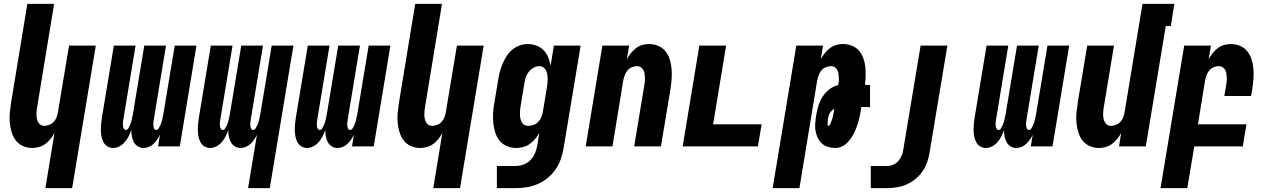

<svg xmlns="http://www.w3.org/2000/svg" viewBox="-20 -755 6540 990"><path d="M214 215 261 -70Q253 -54 241 -39Q229 -24 214 -13Q199 -2 181.5 3Q164 8 147 8Q121 8 98.5 -2Q76 -12 61.5 -31Q47 -50 40 -73.5Q33 -97 30.5 -122Q28 -147 30.5 -173Q33 -199 37 -225L121 -735H259L172 -206Q170 -195 169 -185Q168 -175 168 -164.5Q168 -154 170 -144Q172 -134 176.5 -125.5Q181 -117 189 -111.5Q197 -106 208 -106Q221 -106 234.5 -111.5Q248 -117 257.5 -127.5Q267 -138 272 -151Q277 -164 279 -178L336 -520H474L352 215Z M564 8Q547 8 533.5 -0.5Q520 -9 513 -23Q506 -37 503 -53Q500 -69 500 -85.5Q500 -102 501.5 -118.5Q503 -135 506 -152L567 -520H679L615 -133Q614 -126 613.5 -119Q613 -112 614 -105Q615 -98 618.5 -91.5Q622 -85 629 -85Q637 -85 641.5 -93Q646 -101 649.5 -108.5Q653 -116 655.5 -124Q658 -132 659.5 -139.5Q661 -147 663 -155Q665 -163 666 -171L724 -520H836L772 -133Q771 -126 770.5 -119Q770 -112 771 -105Q772 -98 775 -91.5Q778 -85 786 -85Q793 -85 798 -93Q803 -101 806.5 -108.5Q810 -116 812.5 -124Q815 -132 816.5 -139.5Q818 -147 820 -155Q822 -163 823 -171L881 -520H993L907 0H795L805 -61Q799 -48 791 -36Q783 -24 772 -13.5Q761 -3 747.5 2.5Q734 8 720 8Q704 8 690.5 -0.5Q677 -9 670 -22.5Q663 -36 660 -52Q657 -68 657 -84Q651 -68 643.5 -52.5Q636 -37 624 -23Q612 -9 596 -0.5Q580 8 564 8Z M1259 215 1305 -61Q1299 -48 1291 -36Q1283 -24 1272 -13.5Q1261 -3 1247.5 2.5Q1234 8 1220 8Q1204 8 1190.5 -0.5Q1177 -9 1170 -22.5Q1163 -36 1160 -52Q1157 -68 1157 -84Q1151 -68 1143.5 -52.5Q1136 -37 1124 -23Q1112 -9 1096 -0.5Q1080 8 1064 8Q1047 8 1033.5 -0.5Q1020 -9 1013 -23Q1006 -37 1003 -53Q1000 -69 1000 -85.5Q1000 -102 1001.5 -118.5Q1003 -135 1006 -152L1067 -520H1179L1115 -133Q1114 -126 1113.5 -119Q1113 -112 1114 -105Q1115 -98 1118.5 -91.5Q1122 -85 1129 -85Q1137 -85 1141.5 -93Q1146 -101 1149.5 -108.5Q1153 -116 1155.5 -124Q1158 -132 1159.5 -139.5Q1161 -147 1163 -155Q1165 -163 1166 -171L1224 -520H1336L1272 -133Q1271 -126 1270.5 -119Q1270 -112 1271 -105Q1272 -98 1275 -91.5Q1278 -85 1286 -85Q1293 -85 1298 -93Q1303 -101 1306.5 -108.5Q1310 -116 1312.5 -124Q1315 -132 1316.5 -139.5Q1318 -147 1320 -155Q1322 -163 1323 -171L1381 -520H1493L1371 215Z M1564 8Q1547 8 1533.5 -0.5Q1520 -9 1513 -23Q1506 -37 1503 -53Q1500 -69 1500 -85.5Q1500 -102 1501.5 -118.5Q1503 -135 1506 -152L1567 -520H1679L1615 -133Q1614 -126 1613.5 -119Q1613 -112 1614 -105Q1615 -98 1618.5 -91.5Q1622 -85 1629 -85Q1637 -85 1641.5 -93Q1646 -101 1649.5 -108.5Q1653 -116 1655.5 -124Q1658 -132 1659.5 -139.5Q1661 -147 1663 -155Q1665 -163 1666 -171L1724 -520H1836L1772 -133Q1771 -126 1770.5 -119Q1770 -112 1771 -105Q1772 -98 1775 -91.5Q1778 -85 1786 -85Q1793 -85 1798 -93Q1803 -101 1806.5 -108.5Q1810 -116 1812.5 -124Q1815 -132 1816.5 -139.5Q1818 -147 1820 -155Q1822 -163 1823 -171L1881 -520H1993L1907 0H1795L1805 -61Q1799 -48 1791 -36Q1783 -24 1772 -13.5Q1761 -3 1747.5 2.5Q1734 8 1720 8Q1704 8 1690.5 -0.5Q1677 -9 1670 -22.5Q1663 -36 1660 -52Q1657 -68 1657 -84Q1651 -68 1643.5 -52.5Q1636 -37 1624 -23Q1612 -9 1596 -0.5Q1580 8 1564 8Z M2214 215 2261 -70Q2253 -54 2241 -39Q2229 -24 2214 -13Q2199 -2 2181.5 3Q2164 8 2147 8Q2121 8 2098.5 -2Q2076 -12 2061.5 -31Q2047 -50 2040 -73.5Q2033 -97 2030.5 -122Q2028 -147 2030.5 -173Q2033 -199 2037 -225L2121 -735H2259L2172 -206Q2170 -195 2169 -185Q2168 -175 2168 -164.5Q2168 -154 2170 -144Q2172 -134 2176.5 -125.5Q2181 -117 2189 -111.5Q2197 -106 2208 -106Q2221 -106 2234.5 -111.5Q2248 -117 2257.5 -127.5Q2267 -138 2272 -151Q2277 -164 2279 -178L2336 -520H2474L2352 215Z M2542 215V101H2639Q2659 101 2680.5 93Q2702 85 2717 68.5Q2732 52 2740 31.5Q2748 11 2751 -9L2761 -71Q2753 -55 2740.5 -40Q2728 -25 2712.5 -13.5Q2697 -2 2678.5 3Q2660 8 2643 8Q2617 8 2594 -1.5Q2571 -11 2556 -29.5Q2541 -48 2533.5 -72Q2526 -96 2523.5 -121Q2521 -146 2522.5 -172Q2524 -198 2529 -225L2549 -345Q2552 -365 2557.5 -385.5Q2563 -406 2571.5 -426Q2580 -446 2592 -465Q2604 -484 2621 -498.5Q2638 -513 2659 -520.5Q2680 -528 2701 -528Q2724 -528 2745.5 -520Q2767 -512 2782.5 -496.5Q2798 -481 2806.5 -460Q2815 -439 2819 -416L2836 -520H2974L2886 9Q2881 38 2871.5 65.5Q2862 93 2845 118Q2828 143 2804 162.5Q2780 182 2752.5 194Q2725 206 2696 210.5Q2667 215 2638 215ZM2704 -106Q2717 -106 2731 -111Q2745 -116 2755 -126.5Q2765 -137 2771 -150.5Q2777 -164 2779 -178L2799 -298Q2801 -310 2802.5 -321.5Q2804 -333 2804 -345Q2804 -357 2802.5 -368.5Q2801 -380 2796.5 -390Q2792 -400 2782.5 -407Q2773 -414 2761 -414Q2746 -414 2731.5 -406Q2717 -398 2706.5 -385Q2696 -372 2691 -356.5Q2686 -341 2684 -326L2664 -206Q2662 -195 2661.5 -184.5Q2661 -174 2661 -163.5Q2661 -153 2663.5 -143Q2666 -133 2670.5 -124.5Q2675 -116 2684 -111Q2693 -106 2704 -106Z M3000 0 3086 -520H3224L3212 -450Q3221 -466 3233 -481Q3245 -496 3259.5 -507Q3274 -518 3291.5 -523Q3309 -528 3326 -528Q3352 -528 3375 -518Q3398 -508 3412.5 -489Q3427 -470 3434 -446.5Q3441 -423 3443 -398Q3445 -373 3443 -347Q3441 -321 3437 -295L3388 0H3250L3302 -314Q3304 -325 3305 -335Q3306 -345 3305.5 -355.5Q3305 -366 3303.5 -376Q3302 -386 3297 -394.5Q3292 -403 3284 -408.5Q3276 -414 3265 -414Q3252 -414 3238.5 -408.5Q3225 -403 3216 -392.5Q3207 -382 3202 -369Q3197 -356 3194 -342L3138 0Z M3500 0 3586 -520H3724L3657 -114H3907L3888 0Z M3964 215 4086 -520H4224L4212 -450Q4221 -466 4233 -481Q4245 -496 4259.5 -507Q4274 -518 4291.5 -523Q4309 -528 4326 -528Q4350 -528 4372 -519.5Q4394 -511 4408.5 -494.5Q4423 -478 4431 -456.5Q4439 -435 4441.5 -412Q4444 -389 4443.5 -365Q4443 -341 4440 -317H4466V-203H4421L4419 -190Q4417 -175 4414 -160Q4411 -145 4406.5 -129.5Q4402 -114 4396.5 -99Q4391 -84 4384 -69.5Q4377 -55 4367.5 -41.5Q4358 -28 4346 -16.5Q4334 -5 4318.5 1.5Q4303 8 4287 8Q4268 8 4249.5 2.5Q4231 -3 4217.5 -15.5Q4204 -28 4196 -45Q4188 -62 4185 -81Q4182 -100 4183.5 -119.5Q4185 -139 4188 -159Q4191 -176 4195 -192Q4199 -208 4205 -224Q4211 -240 4220.5 -255Q4230 -270 4242.5 -282.5Q4255 -295 4270.5 -304Q4286 -313 4302 -316Q4304 -326 4305 -336Q4306 -346 4305 -356.5Q4304 -367 4303 -376.5Q4302 -386 4297 -394.5Q4292 -403 4284 -408.5Q4276 -414 4265 -414Q4252 -414 4238.5 -408.5Q4225 -403 4216 -392.5Q4207 -382 4202 -369Q4197 -356 4194 -342L4102 215ZM4251 -106Q4255 -106 4258 -110.5Q4261 -115 4263 -119.5Q4265 -124 4266.5 -128.5Q4268 -133 4269.5 -137Q4271 -141 4272.5 -145.5Q4274 -150 4274.5 -154.5Q4275 -159 4276.5 -163.5Q4278 -168 4278.5 -172.5Q4279 -177 4280 -181.5Q4281 -186 4281 -190L4282 -194Q4275 -190 4269.5 -185Q4264 -180 4259.5 -173.5Q4255 -167 4253 -159.5Q4251 -152 4250 -145Q4249 -142 4248.5 -138.5Q4248 -135 4248 -131.5Q4248 -128 4247.5 -124.5Q4247 -121 4247.5 -117.5Q4248 -114 4247.5 -110Q4247 -106 4251 -106Z M4470 215V101H4553Q4569 101 4585 94.5Q4601 88 4612.5 74.5Q4624 61 4630 45.5Q4636 30 4638 14L4727 -520H4865L4773 32Q4769 57 4760.5 82Q4752 107 4736.5 129Q4721 151 4699.5 168.5Q4678 186 4653.5 196.5Q4629 207 4603.5 211Q4578 215 4553 215Z M5064 8Q5047 8 5033.5 -0.5Q5020 -9 5013 -23Q5006 -37 5003 -53Q5000 -69 5000 -85.5Q5000 -102 5001.5 -118.5Q5003 -135 5006 -152L5067 -520H5179L5115 -133Q5114 -126 5113.5 -119Q5113 -112 5114 -105Q5115 -98 5118.5 -91.5Q5122 -85 5129 -85Q5137 -85 5141.5 -93Q5146 -101 5149.5 -108.5Q5153 -116 5155.5 -124Q5158 -132 5159.5 -139.5Q5161 -147 5163 -155Q5165 -163 5166 -171L5224 -520H5336L5272 -133Q5271 -126 5270.5 -119Q5270 -112 5271 -105Q5272 -98 5275 -91.5Q5278 -85 5286 -85Q5293 -85 5298 -93Q5303 -101 5306.5 -108.5Q5310 -116 5312.5 -124Q5315 -132 5316.5 -139.5Q5318 -147 5320 -155Q5322 -163 5323 -171L5381 -520H5493L5407 0H5295L5305 -61Q5299 -48 5291 -36Q5283 -24 5272 -13.5Q5261 -3 5247.5 2.5Q5234 8 5220 8Q5204 8 5190.5 -0.5Q5177 -9 5170 -22.5Q5163 -36 5160 -52Q5157 -68 5157 -84Q5151 -68 5143.5 -52.5Q5136 -37 5124 -23Q5112 -9 5096 -0.5Q5080 8 5064 8Z M5647 8Q5621 8 5598.5 -2Q5576 -12 5561.5 -31Q5547 -50 5540 -73.5Q5533 -97 5530.5 -122Q5528 -147 5530.5 -173Q5533 -199 5537 -225L5586 -520H5724L5672 -206Q5670 -195 5669 -185Q5668 -175 5668 -164.5Q5668 -154 5670 -144Q5672 -134 5676.5 -125.5Q5681 -117 5689 -111.5Q5697 -106 5708 -106Q5721 -106 5734.5 -111.5Q5748 -117 5757.5 -127.5Q5767 -138 5772 -151Q5777 -164 5779 -178L5871 -735H6035L6017 -621H5991L5888 0H5750L5761 -70Q5753 -54 5741 -39Q5729 -24 5714 -13Q5699 -2 5681.5 3Q5664 8 5647 8Z M5964 215 6086 -520H6224L6212 -450Q6221 -466 6233 -481Q6245 -496 6259.5 -507Q6274 -518 6291.5 -523Q6309 -528 6326 -528Q6352 -528 6375 -518Q6398 -508 6412.5 -489Q6427 -470 6434 -446.5Q6441 -423 6443 -398Q6445 -373 6443 -347Q6441 -321 6437 -295L6431 -260H6293L6302 -314Q6304 -325 6305 -335Q6306 -345 6305.5 -355.5Q6305 -366 6303.5 -376Q6302 -386 6297 -394.5Q6292 -403 6284 -408.5Q6276 -414 6265 -414Q6252 -414 6238.5 -408.5Q6225 -403 6216 -392.5Q6207 -382 6202 -369Q6197 -356 6194 -342L6157 -114H6407L6388 0H6138L6102 215Z"/></svg>

Font: Iosevka Heavy Oblique
Style: Regular
Weight: 900
Italic angle: -9°
Monospace: yes
Designer: Belleve Invis
Foundry: Belleve Invis
Version: Version 32.5.0; ttfautohint (v1.8.4)